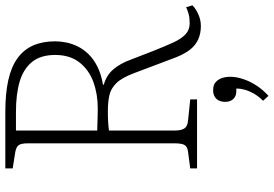

<svg xmlns="http://www.w3.org/2000/svg" viewBox="-170 -572 1005 704"><g transform="rotate(-90 332.0 -220.5)"><path d="M588 14Q561 14 539.5 4.5Q518 -5 502 -25Q486 -45 473 -78L416 -229Q399 -275 379 -295.5Q359 -316 334 -321.5Q309 -327 276 -327Q253 -327 236.5 -326Q220 -325 205 -323V-80Q205 -58 212.5 -46.5Q220 -35 241 -33L319 -25V0H66V-25L127 -33Q144 -35 151 -44.5Q158 -54 158 -84V-620Q158 -646 150.5 -655Q143 -664 123 -667L66 -676V-703H273Q341 -703 390 -692Q439 -681 470.5 -658Q502 -635 517 -600.5Q532 -566 532 -520Q532 -500 527.5 -478.5Q523 -457 512.5 -436Q502 -415 483.5 -396.5Q465 -378 437.5 -364.5Q410 -351 373 -345V-342Q408 -332 429.5 -306.5Q451 -281 464 -245L497 -160Q514 -117 527.5 -87.5Q541 -58 557.5 -42.5Q574 -27 598 -27Q618 -27 632.5 -31Q647 -35 657 -40L664 -17Q651 -4 630.5 5Q610 14 588 14ZM286 -364Q338 -364 382.5 -380Q427 -396 454.5 -431Q482 -466 482 -520Q482 -574 456 -605.5Q430 -637 384 -650.5Q338 -664 273 -664H205V-366Q239 -365 257.5 -364.5Q276 -364 286 -364ZM332 262 314 242Q331 225 340.5 208Q350 191 354.5 175Q359 159 359 144H349Q331 144 320.5 133Q310 122 310 103Q310 91 314.5 81Q319 71 328.5 65Q338 59 353 59Q372 59 382.5 68.5Q393 78 397.5 92Q402 106 402 122Q402 144 393.5 169.5Q385 195 369.5 218.5Q354 242 332 262Z"/></g></svg>

Font: Literata 18pt ExtraLight
Style: Regular
Weight: 250
Designer: Latin by Veronika Burian and Jose Scaglione. Greek by Irene Vlachou. Cyrillic by Vera Evstafieva.
Foundry: TypeTogether
Version: Version 3.103;gftools[0.9.29]